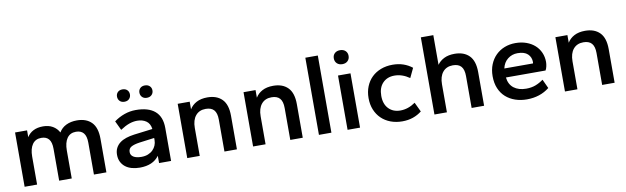

<svg xmlns="http://www.w3.org/2000/svg" viewBox="-43 -1154 5334 1637"><g transform="rotate(-10 2624.0 -335.0)"><path d="M670 0V-276Q670 -333 647.5 -359.5Q625 -386 582 -386Q531 -386 504.5 -348Q478 -310 478 -242V0H369V-276Q369 -333 347 -359.5Q325 -386 282 -386Q231 -386 204.5 -348Q178 -310 178 -242V0H70V-470H174V-411Q194 -444 229 -462Q264 -480 313 -480Q362 -480 397 -459.5Q432 -439 451 -403Q473 -441 513 -460.5Q553 -480 606 -480Q687 -480 732.5 -434Q778 -388 778 -291V0Z M1067 10Q1029 10 997 1Q965 -8 942 -26Q919 -44 906 -70.5Q893 -97 893 -131Q893 -165 906 -190Q919 -215 942 -232.5Q965 -250 997 -260.5Q1029 -271 1067 -276L1228 -296Q1222 -344 1190 -366Q1158 -388 1112 -388Q1078 -388 1042.5 -375.5Q1007 -363 965 -335L927 -415Q969 -446 1017 -463Q1065 -480 1116 -480Q1225 -480 1281.5 -431.5Q1338 -383 1338 -286V0H1234V-63Q1181 10 1067 10ZM1096 -78Q1128 -78 1153 -88Q1178 -98 1195 -115Q1212 -132 1221 -153.5Q1230 -175 1230 -199V-218L1100 -201Q1052 -194 1027.5 -180Q1003 -166 1003 -136Q1003 -108 1027.5 -93Q1052 -78 1096 -78ZM1229 -566Q1203 -566 1188 -581.5Q1173 -597 1173 -620Q1173 -643 1188 -658Q1203 -673 1229 -673Q1255 -673 1270.5 -658Q1286 -643 1286 -620Q1286 -597 1270.5 -581.5Q1255 -566 1229 -566ZM1035 -566Q1009 -566 994 -581.5Q979 -597 979 -620Q979 -643 994 -658Q1009 -673 1035 -673Q1061 -673 1076 -658Q1091 -643 1091 -620Q1091 -597 1076 -581.5Q1061 -566 1035 -566Z M1800 0V-276Q1800 -333 1776.5 -359.5Q1753 -386 1705 -386Q1649 -386 1617.5 -348Q1586 -310 1586 -242V0H1478V-470H1582V-404Q1603 -439 1641.5 -459.5Q1680 -480 1736 -480Q1817 -480 1862.5 -434Q1908 -388 1908 -291V0Z M2370 0V-276Q2370 -333 2346.5 -359.5Q2323 -386 2275 -386Q2219 -386 2187.5 -348Q2156 -310 2156 -242V0H2048V-470H2152V-404Q2173 -439 2211.5 -459.5Q2250 -480 2306 -480Q2387 -480 2432.5 -434Q2478 -388 2478 -291V0Z M2618 0V-668H2726V0Z M2866 0V-470H2974V0ZM2920 -559Q2891 -559 2873.5 -576Q2856 -593 2856 -620Q2856 -647 2873.5 -663.5Q2891 -680 2920 -680Q2949 -680 2966.5 -663.5Q2984 -647 2984 -620Q2984 -593 2966.5 -576Q2949 -559 2920 -559Z M3339 10Q3284 10 3238 -7.5Q3192 -25 3159 -57Q3126 -89 3107.5 -134Q3089 -179 3089 -235Q3089 -290 3107.5 -335.5Q3126 -381 3159 -413Q3192 -445 3238 -462.5Q3284 -480 3339 -480Q3390 -480 3432 -465.5Q3474 -451 3508 -424L3469 -342Q3406 -386 3339 -386Q3276 -386 3237.5 -346Q3199 -306 3199 -235Q3199 -164 3237.5 -124Q3276 -84 3339 -84Q3406 -84 3469 -128L3508 -46Q3474 -19 3432 -4.5Q3390 10 3339 10Z M3940 0V-276Q3940 -333 3916.5 -359.5Q3893 -386 3845 -386Q3789 -386 3757.5 -348Q3726 -310 3726 -242V0H3618V-668H3726V-411Q3748 -443 3785.5 -461.5Q3823 -480 3876 -480Q3957 -480 4002.5 -434Q4048 -388 4048 -291V0Z M4418 10Q4364 10 4317.5 -6Q4271 -22 4236.5 -52.5Q4202 -83 4182.5 -129Q4163 -175 4163 -235Q4163 -291 4181.5 -336.5Q4200 -382 4232.5 -414Q4265 -446 4308.5 -463Q4352 -480 4403 -480Q4455 -480 4497.5 -464.5Q4540 -449 4570 -422Q4600 -395 4616.5 -357.5Q4633 -320 4633 -276Q4633 -259 4628.5 -238.5Q4624 -218 4616 -205H4273Q4280 -144 4321 -112.5Q4362 -81 4428 -81Q4473 -81 4508.5 -94.5Q4544 -108 4577 -132L4613 -54Q4532 10 4418 10ZM4406 -392Q4357 -392 4320.5 -363Q4284 -334 4273 -283H4521Q4523 -289 4523 -293Q4523 -337 4494 -364.5Q4465 -392 4406 -392Z M5070 0V-276Q5070 -333 5046.5 -359.5Q5023 -386 4975 -386Q4919 -386 4887.5 -348Q4856 -310 4856 -242V0H4748V-470H4852V-404Q4873 -439 4911.5 -459.5Q4950 -480 5006 -480Q5087 -480 5132.5 -434Q5178 -388 5178 -291V0Z"/></g></svg>

Font: Gantari SemiBold
Style: Regular
Weight: 600
Designer: Anugrah Pasau
Foundry: Lafontype
Version: Version 1.000; ttfautohint (v1.8.4)